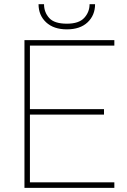

<svg xmlns="http://www.w3.org/2000/svg" viewBox="-20 -904 609 924"><path d="M530.3 -26.4V0H97.7V-710.9H530.3V-684.6H124V-378.9H480.5V-352.5H124V-26.4ZM411.1 -883.8H437.5Q437.5 -830.6 401.6 -796.6Q365.7 -762.7 301.8 -762.7Q238.3 -762.7 201.9 -796.6Q165.5 -830.6 165.5 -883.8H191.9Q191.9 -845.2 216.6 -817.6Q241.2 -790 301.8 -790Q359.9 -790 385.5 -818.1Q411.1 -846.2 411.1 -883.8Z"/></svg>

Font: Vazirmatn RD UI Thin
Style: Regular
Weight: 100
Designer: Saber Rastikerdar
Foundry: Saber Rastikerdar
Version: Version 33.003